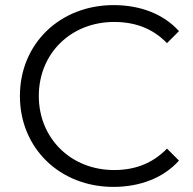

<svg xmlns="http://www.w3.org/2000/svg" viewBox="-20 -726 756 752"><path d="M424 6C528 6 620 -29 681 -97L634 -144C577 -85 507 -60 427 -60C258 -60 132 -184 132 -350C132 -517 258 -640 427 -640C507 -640 577 -616 634 -557L681 -604C620 -672 528 -706 425 -706C215 -706 58 -555 58 -350C58 -145 215 6 424 6Z"/></svg>

Font: Montserrat Z
Style: Regular
Weight: 400
Designer: Julieta Ulanovsky
Foundry: Julieta Ulanovsky
Version: Version 8.000